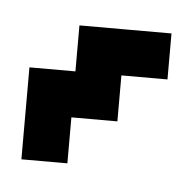

<svg xmlns="http://www.w3.org/2000/svg" viewBox="-28 -647 198 198"><g transform="rotate(5 71.5 -547.5)"><path d="M0 -523.8H47.6V-476.2H0ZM47.6 -571.4H95.2V-523.8H47.6ZM0 -571.4H47.6V-523.8H0ZM47.6 -619H95.2V-571.4H47.6ZM95.2 -619H142.9V-571.4H95.2Z"/></g></svg>

Font: Jacquard 12 Charted
Style: Regular
Weight: 400
Designer: Sarah Cadigan-Fried
Version: Version 1.000